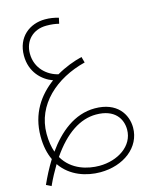

<svg xmlns="http://www.w3.org/2000/svg" viewBox="-152 -685 795 1039"><g transform="rotate(-15 245.0 -165.5)"><path d="M5 275C23 235 43 199 62 167C115 244 204 271 280 271C411 271 513 193 513 83C513 9 464 -71 339 -71C224 -71 134 6 68 99C58 70 52 36 52 -5C52 -168 184 -283 351 -325L342 -358C297 -347 246 -328 198 -300C140 -313 77 -363 77 -448C77 -519 126 -571 202 -571C231 -571 252 -568 272 -563L279 -595C254 -602 231 -606 204 -606C118 -606 43 -550 43 -445C43 -353 102 -297 161 -276C81 -217 17 -129 17 0C17 54 27 98 44 134C17 177 -5 221 -23 261ZM337 -37C442 -37 479 25 479 85C479 177 387 236 284 236C221 236 131 215 84 133C162 19 248 -37 337 -37Z"/></g></svg>

Font: Noto Sans Arabic UI Cn XLt
Style: Regular
Weight: 200
Width: 3
Designer: Monotype Design Team, Nadine Chahine and Nizar Qandah
Foundry: Monotype Imaging Inc.
Version: Version 2.010